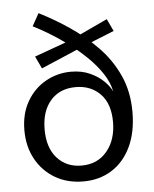

<svg xmlns="http://www.w3.org/2000/svg" viewBox="-54 -788 686 854"><g transform="rotate(-5 289.0 -361.5)"><path d="M528 -270Q528 -179 497 -114Q466 -49 411 -14.5Q356 20 285 20Q212 20 157.5 -12.5Q103 -45 72.5 -101Q42 -157 42 -229Q42 -303 73.5 -357.5Q105 -412 157.5 -441.5Q210 -471 271 -471Q319 -471 356 -454Q393 -437 417.5 -412.5Q442 -388 451 -366Q443 -408 416 -448.5Q389 -489 350 -526.5Q311 -564 268 -595.5Q225 -627 185.5 -650.5Q146 -674 119 -687L150 -743Q218 -709 284.5 -664Q351 -619 406.5 -562Q462 -505 495 -432.5Q528 -360 528 -270ZM282 -51Q354 -51 396 -102Q438 -153 438 -232Q438 -314 395.5 -357.5Q353 -401 286 -401Q214 -401 173 -353.5Q132 -306 132 -225Q132 -143 173.5 -97Q215 -51 282 -51ZM450 -690 476 -635 322 -573 144 -497 118 -552 279 -610Z"/></g></svg>

Font: Moderustic
Style: Regular
Weight: 400
Designer: Tural Alisoy
Foundry: TAFT Foundry
Version: Version 2.120